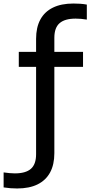

<svg xmlns="http://www.w3.org/2000/svg" viewBox="-96 -838 512 1088"><path d="M1 230Q-18 230 -37 228.5Q-56 227 -75.5 224V139Q-56.5 141.5 -42 143Q-27.5 144.5 -12 144.5Q49.5 144.5 79 118.8Q108.5 93 108.5 36V-618Q108.5 -682.5 132.5 -727Q156.5 -771.5 203.8 -794.8Q251 -818 320 -818Q339 -818 358 -816.8Q377 -815.5 396 -812V-727Q377.5 -730 363 -731.2Q348.5 -732.5 332.5 -732.5Q271.5 -732.5 241.8 -706.8Q212 -681 212 -624V30Q212 94.5 188 139Q164 183.5 117 206.8Q70 230 1 230ZM10.5 -459V-544H374.5V-459Z"/></svg>

Font: Encode Sans SC Condensed Thin Medium
Style: Regular
Weight: 500
Version: Version 3.002